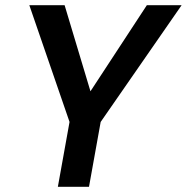

<svg xmlns="http://www.w3.org/2000/svg" viewBox="-20 -720 720 740"><path d="M203 0 248 -250 93 -700H229L332 -357L322 -358L546 -700H680L368 -250L323 0Z"/></svg>

Font: DM Sans 28pt SemiBold
Style: Italic
Weight: 600
Italic angle: -10°
Version: Version 4.004;gftools[0.9.30]